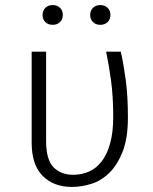

<svg xmlns="http://www.w3.org/2000/svg" viewBox="-20 -727 605 758"><path d="M457 -523Q468 -474 476.5 -411Q485 -348 485 -263Q485 -181 464 -128Q443 -75 411 -44Q379 -13 340 -1Q301 11 264 11Q192 11 148.5 -32.5Q105 -76 105 -164V-523H162V-171Q162 -97 191 -67Q220 -37 269 -37Q303 -37 332 -50Q361 -63 382 -90.5Q403 -118 415 -161.5Q427 -205 427 -266Q427 -345 418.5 -408Q410 -471 399 -523ZM148 -668Q148 -685 159 -696Q170 -707 188 -707Q206 -707 217 -696Q228 -685 228 -668Q228 -651 217 -640Q206 -629 188 -629Q170 -629 159 -640Q148 -651 148 -668ZM336 -668Q336 -685 347 -696Q358 -707 376 -707Q394 -707 405 -696Q416 -685 416 -668Q416 -651 405 -640Q394 -629 376 -629Q358 -629 347 -640Q336 -651 336 -668Z"/></svg>

Font: Jldddboxgfspflltxgxzjzlszac
Style: Regular
Weight: 300
Designer: Carrois Corporate & Edenspiekermann
Foundry: Carrois Corporate GbR & Edenspiekermann AG
Version: Version 2.001